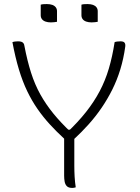

<svg xmlns="http://www.w3.org/2000/svg" viewBox="-20 -913 690 943"><path d="M352 7Q349 8 346.5 8.5Q344 9 341 9.5Q338 10 335 10Q317 10 308.5 1.5Q300 -7 297.5 -21Q295 -35 295 -50Q295 -104 295 -159Q295 -214 295 -268H345Q345 -241 345 -212.5Q345 -184 345 -156Q345 -128 345 -100Q345 -72 346.5 -45.5Q348 -19 352 7ZM41 -706Q46 -708 53.5 -709Q61 -710 68 -710Q78 -710 84.5 -708Q91 -706 95 -701Q99 -696 100 -687Q114 -614 132.5 -556Q151 -498 178 -449.5Q205 -401 242 -355.5Q279 -310 330 -262L291 -276H349L308 -261Q363 -313 402.5 -363Q442 -413 469.5 -465Q497 -517 514.5 -576Q532 -635 543 -706Q548 -708 555.5 -709Q563 -710 572 -710Q587 -710 592 -703Q597 -696 595 -683Q587 -625 571 -572.5Q555 -520 531.5 -473Q508 -426 479 -383.5Q450 -341 415.5 -302.5Q381 -264 342 -228Q329 -228 320 -228Q311 -228 306 -228.5Q301 -229 298.5 -230Q296 -231 295 -232Q257 -267 224.5 -302.5Q192 -338 164.5 -377.5Q137 -417 114 -464.5Q91 -512 73 -571.5Q55 -631 41 -706ZM180 -890Q186 -892 193.5 -892.5Q201 -893 210 -893Q226 -893 237 -889Q248 -885 254 -877Q260 -869 260 -858V-806Q254 -805 246.5 -804Q239 -803 230 -803Q215 -803 203.5 -807Q192 -811 186 -819Q180 -827 180 -838ZM380 -890Q386 -892 393.5 -892.5Q401 -893 410 -893Q426 -893 437 -889Q448 -885 454 -877Q460 -869 460 -858V-806Q454 -805 446.5 -804Q439 -803 430 -803Q415 -803 403.5 -807Q392 -811 386 -819Q380 -827 380 -838Z"/></svg>

Font: Recursive Casual Light
Style: Regular
Weight: 300
Version: Version 1.047